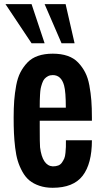

<svg xmlns="http://www.w3.org/2000/svg" viewBox="-20 -891 504 920"><path d="M170.4 -281.2Q170.4 -204.1 171.9 -185.5Q183.1 -96.7 232.9 -93.8Q248 -93.8 259.3 -98.1Q270.5 -102.5 277.3 -112.8Q284.2 -123 288.1 -132.1Q292 -141.1 293.7 -158.7Q295.4 -176.3 295.7 -187Q295.9 -197.8 295.9 -218.8H420.4Q420.4 -106.4 376 -48.8Q331.5 8.8 232.4 8.8Q196.8 8.8 168.5 -1Q140.1 -10.7 120.8 -26.6Q101.6 -42.5 87.4 -68.1Q73.2 -93.8 65.2 -120.1Q57.1 -146.5 52.7 -183.3Q48.3 -220.2 46.9 -252.4Q45.4 -284.7 45.4 -327.1Q45.4 -373.5 48.1 -409.2Q50.8 -444.8 57.6 -481.7Q64.5 -518.6 77.9 -544.4Q91.3 -570.3 111.6 -591.6Q131.8 -612.8 162.4 -623.3Q192.9 -633.8 232.9 -633.8Q272.9 -633.8 303.5 -623.3Q334 -612.8 354.2 -591.6Q374.5 -570.3 387.9 -544.4Q401.4 -518.6 408.2 -481.7Q415 -444.8 417.7 -409.2Q420.4 -373.5 420.4 -327.1V-312.5H170.4ZM295.4 -375Q295.4 -451.2 287.1 -481.4Q273.4 -531.2 232.9 -531.2Q219.7 -531.2 209.7 -525.9Q199.7 -520.5 193.1 -512.9Q186.5 -505.4 181.9 -491.7Q177.2 -478 175 -467.3Q172.9 -456.5 171.9 -438Q170.9 -419.4 170.7 -409.4Q170.4 -399.4 170.4 -380.4Q170.4 -377 170.4 -375ZM193.8 -871.1H294.4L337.4 -683.6H274.9ZM6.3 -871.1H131.3L193.8 -683.6H131.3Z"/></svg>

Font: Oswald
Style: Stencbab
Weight: 400
Designer: Mathieu Le Lay
Foundry: Mathieu Le Lay
Version: Version 1.000